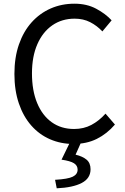

<svg xmlns="http://www.w3.org/2000/svg" viewBox="-20 -766 678 1039"><path d="M377 13Q309 13 250.5 -12.5Q192 -38 149 -87Q106 -136 82 -206.5Q58 -277 58 -366Q58 -455 82.5 -525.5Q107 -596 151 -645Q195 -694 254 -720Q313 -746 383 -746Q450 -746 501 -718.5Q552 -691 584 -656L534 -596Q505 -627 468 -646Q431 -665 384 -665Q315 -665 263 -629Q211 -593 182 -526.5Q153 -460 153 -369Q153 -276 181 -208.5Q209 -141 260 -104.5Q311 -68 381 -68Q433 -68 474.5 -90Q516 -112 551 -151L602 -92Q559 -42 504 -14.5Q449 13 377 13ZM287 253 278 207Q348 203 374 190Q400 177 400 152Q400 130 380.5 117.5Q361 105 313 98L362 -3H422L389 71Q427 80 448.5 98Q470 116 470 150Q470 199 422.5 224Q375 249 287 253Z"/></svg>

Font: Noto Sans KR Thin
Style: Regular
Weight: 400
Version: Version 2.004-H2;hotconv 1.0.118;makeotfexe 2.5.65603